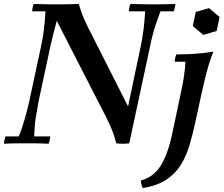

<svg xmlns="http://www.w3.org/2000/svg" viewBox="-26 -722 1126 967"><path d="M560 0Q550 -37 539 -65Q528 -93 509 -131L260 -617L248 -700Q281 -700 313 -700.5Q345 -701 371 -702Q378 -676 387.5 -651Q397 -626 414 -591L619 -186L625 0Q608 2 591 2Q574 2 560 0ZM-6 2Q-6 -6 -3.5 -17Q-1 -28 2 -35H69Q87 -81 99 -124Q111 -167 121 -210L181 -490Q190 -530 195 -571.5Q200 -613 203 -665H136Q136 -673 138.5 -684Q141 -695 144 -702Q178 -701 204 -700.5Q230 -700 248 -700L260 -617Q252 -589 244 -557Q236 -525 228 -490L168 -210Q161 -173 154.5 -132Q148 -91 146 -35H227Q227 -28 224.5 -17Q222 -6 219 2Q182 0 150.5 0Q119 0 99 0Q81 0 55 0Q29 0 -6 2ZM625 0 619 -186 683 -490Q692 -534 697 -573.5Q702 -613 705 -665H623Q623 -673 625.5 -684Q628 -695 631 -702Q668 -701 700.5 -700.5Q733 -700 752 -700Q769 -700 795.5 -700.5Q822 -701 857 -702Q857 -695 854.5 -684Q852 -673 849 -665H782Q769 -630 760 -603Q751 -576 744 -550Q737 -524 730 -490ZM693 225Q689 218 686.5 208Q684 198 684 187Q747 170 783 113Q819 56 841 -47L887 -264Q895 -301 900.5 -337.5Q906 -374 908 -411H854Q854 -419 856.5 -430Q859 -441 862 -448Q908 -448 954.5 -451Q1001 -454 1049 -462Q1038 -437 1027 -401Q1016 -365 1007 -328Q998 -291 992 -264L958 -108Q946 -52 930.5 2.5Q915 57 888 103Q861 149 814.5 181Q768 213 693 225ZM1027 -681 1080 -636 1065 -566 998 -546 945 -591 960 -662Z"/></svg>

Font: Poltawski Nowy Medium
Style: Italic
Weight: 500
Italic angle: -12°
Version: Version 1.001;gftools[0.9.25]